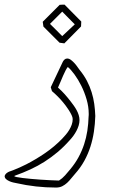

<svg xmlns="http://www.w3.org/2000/svg" viewBox="-80 -573 497 842"><path d="M337.9 -64.5Q336.9 -29.3 331.8 4.6Q326.7 38.6 316.4 70.6Q306.2 102.5 289.8 132.3Q273.4 162.1 249 189.5Q240.7 198.7 232.4 209.2Q224.1 219.7 214.4 228.8Q204.6 237.8 192.9 243.7Q181.2 249.5 166 249.5Q77.1 249.5 -8.8 230Q-14.2 229 -22.7 227.1Q-31.2 225.1 -39.3 221.4Q-47.4 217.8 -53.5 212.4Q-59.6 207 -59.6 198.7Q-57.6 192.4 -53.5 188.5Q-49.3 184.6 -44.4 181.9Q-39.6 179.2 -34.2 177.7Q-28.8 176.3 -23.4 173.8Q-8.8 168 5.9 161.6Q20.5 155.3 34.7 147.9Q77.6 126 118.2 98.1Q158.7 70.3 192.4 35.6Q200.7 26.9 209 17.1Q217.3 7.3 223.9 -3.7Q230.5 -14.6 234.6 -26.4Q238.8 -38.1 238.8 -50.8Q238.8 -58.1 233.9 -68.4Q229 -78.6 222.2 -89.4Q215.3 -100.1 208.3 -109.4Q201.2 -118.7 196.8 -124Q185.5 -137.7 173.3 -149.9Q161.1 -162.1 147.9 -173.3Q146.5 -177.2 145.3 -181.6Q144 -186 142.6 -190.4L195.3 -301.8Q197.8 -307.1 202.9 -311.8Q208 -316.4 214.8 -316.4Q223.1 -316.4 231.7 -309.8Q240.2 -303.2 247.6 -294.9Q254.9 -286.6 260.5 -278.3Q266.1 -270 269 -266.6Q288.6 -242.7 301.3 -218.3Q314 -193.8 321.8 -168.7Q329.6 -143.6 333.3 -117.7Q336.9 -91.8 337.9 -64.5ZM308.6 -63Q309.1 -65.9 309.1 -68.6Q309.1 -71.3 309.1 -74.2Q309.1 -105 299.8 -137Q290.5 -168.9 276.6 -196.8Q262.7 -224.6 246.6 -246.6Q230.5 -268.6 217.3 -279.3Q212.4 -273.4 207.3 -263.4Q202.1 -253.4 196.8 -241.2Q191.4 -229 185.8 -215.3Q180.2 -201.7 174.3 -189Q189.9 -175.3 203.9 -159.7Q217.8 -144 230.5 -127.4Q237.3 -118.7 243.9 -109.4Q250.5 -100.1 256.1 -89.8Q261.7 -79.6 265.1 -68.6Q268.6 -57.6 268.6 -46.4Q268.6 -34.2 264.9 -22.2Q261.2 -10.3 255.1 1.2Q249 12.7 241.5 22.9Q233.9 33.2 226.1 41.5Q200.2 70.8 172.6 94Q145 117.2 115.5 136Q85.9 154.8 53.7 169.7Q21.5 184.6 -14.2 197.3Q-17.1 198.2 -17.1 199.2Q-17.1 201.2 -7.3 203.4Q2.4 205.6 18.6 207.5Q34.7 209.5 55.2 211.4Q75.7 213.4 97.4 214.8Q119.1 216.3 140.4 217.3Q161.6 218.3 178.7 218.8Q192.9 210 205.6 195.8Q218.3 181.6 228.5 168.9Q250 143.1 264.6 116Q279.3 88.9 288.8 60.1Q298.3 31.2 303 0.7Q307.6 -29.8 308.6 -63ZM275.4 -457Q256.8 -438.5 238.8 -419.9Q220.7 -401.4 202.1 -382.8Q196.8 -383.8 191.7 -384.3Q186.5 -384.8 181.2 -385.7Q145.5 -420.9 110.4 -456.5Q109.4 -461.9 108.9 -467Q108.4 -472.2 107.4 -477.5Q126 -496.1 144.5 -514.6Q163.1 -533.2 181.6 -551.8Q187 -552.2 192.4 -552.5Q197.8 -552.7 203.1 -552.7Q221.7 -534.2 239.7 -515.6Q257.8 -497.1 276.4 -478.5ZM248 -466.3Q240.2 -474.1 233.6 -480.7Q227.1 -487.3 220.5 -493.9Q213.9 -500.5 207.3 -507.3Q200.7 -514.2 192.9 -522L139.2 -468.3Q152.8 -455.1 166 -441.7Q179.2 -428.2 192.9 -414.6Z"/></svg>

Font: XB Kayhan Pook
Style: Regular
Weight: 700
Designer: Behnam
Foundry: Irmug
Version: Version 7.300 2009